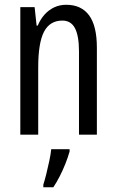

<svg xmlns="http://www.w3.org/2000/svg" viewBox="-20 -566 491 807"><path d="M258.3 -545.9Q321.8 -545.9 354.5 -501.5Q387.2 -457 387.2 -365.2V0H312V-350.1Q312 -415 295.2 -447.3Q278.3 -479.5 242.2 -479.5Q189.5 -479.5 165 -432.6Q140.6 -385.7 140.6 -282.2V0H65.4V-536.1H125.5L133.8 -458.5H138.7Q149.9 -485.4 167.5 -504.9Q185.1 -524.4 208 -535.2Q231 -545.9 258.3 -545.9ZM272.5 61V70.8Q265.6 95.2 254.9 122.3Q244.1 149.4 231 175Q217.8 200.7 204.1 221.2H162.1V210Q168 191.9 174.8 164.6Q181.6 137.2 187.5 109.1Q193.4 81.1 195.3 61Z"/></svg>

Font: Open Sans Condensed
Style: Regular
Weight: 400
Width: 3
Designer: Monotype Design Team
Foundry: Monotype Imaging Inc.
Version: Version 3.000